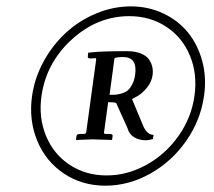

<svg xmlns="http://www.w3.org/2000/svg" viewBox="-20 -608 673 605"><path d="M387.2 -557.1Q287.1 -557.1 206.5 -483.9Q126 -410.6 110.8 -306.2Q101.1 -238.3 124.8 -180.4Q148.4 -122.6 199.2 -88.9Q250 -55.2 315.9 -55.2Q380.9 -55.2 441.4 -88.6Q502 -122.1 542.7 -179.9Q583.5 -237.8 592.8 -306.2Q602.5 -374.5 578.6 -432.4Q554.7 -490.2 503.9 -523.7Q453.1 -557.1 387.2 -557.1ZM405.8 -372.1Q413.6 -428.2 368.2 -428.2Q349.1 -428.2 340.8 -424.8L325.2 -309.1Q336.9 -309.1 344.2 -309.6Q351.6 -310.1 363.3 -313.5Q375 -316.9 382.3 -323Q389.6 -329.1 396.5 -341.8Q403.3 -354.5 405.8 -372.1ZM460.9 -372.1Q458 -349.1 441.7 -330.1Q425.3 -311 410.6 -303.7L396 -295.9L430.2 -213.9Q442.4 -183.1 463.9 -183.1L461.9 -169.9Q448.7 -166 439.9 -166Q418 -166 402.3 -175.8Q386.7 -185.5 381.8 -204.1L346.2 -283.2Q341.8 -286.1 320.8 -286.1L308.1 -192.9Q307.1 -189 308.1 -187.5Q309.1 -186 314 -186H325.2Q335 -186 335 -180.2L333 -167Q285.2 -168.9 272 -168.9L219.2 -167L221.2 -180.2Q222.7 -186 231.9 -186H243.2Q247.6 -186 249.5 -187.5Q251.5 -189 252 -193.8L282.2 -414.1Q284.2 -424.8 280.8 -424.8L265.1 -423.8Q260.3 -423.8 258.1 -425.5Q255.9 -427.2 256.8 -430.2L257.8 -441.9Q293 -446.8 379.9 -446.8Q405.8 -446.8 423.8 -439.5Q441.9 -432.1 449.7 -420.4Q457.5 -408.7 460 -396.7Q462.4 -384.8 460.9 -372.1ZM81.1 -306.2Q89.4 -363.8 118.2 -415.8Q147 -467.8 188.5 -505.6Q230 -543.5 283.4 -565.7Q336.9 -587.9 392.1 -587.9Q447.3 -587.9 494.4 -565.7Q541.5 -543.5 572.3 -505.6Q603 -467.8 617.2 -415.8Q631.3 -363.8 623 -306.2Q612.3 -229.5 566.9 -164.3Q521.5 -99.1 453.6 -61Q385.7 -22.9 312 -22.9Q238.3 -22.9 181.2 -61.3Q124 -99.6 97.2 -164.8Q70.3 -230 81.1 -306.2Z"/></svg>

Font: Common Serif SemiBold
Style: Italic
Weight: 600
Italic angle: -12°
Designer: Philipp H. Poll, Khaled Hosny
Foundry: Stefan Peev, Context Ltd.
Version: Version 1.026